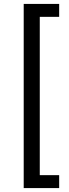

<svg xmlns="http://www.w3.org/2000/svg" viewBox="-20 -800 353 980"><path d="M101 160H282V94H183V-714H282V-780H101Z"/></svg>

Font: Resamitz
Style: Bold
Weight: 700
Designer: gluk
Foundry: gluk
Version: Version 0.047